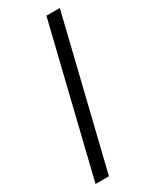

<svg xmlns="http://www.w3.org/2000/svg" viewBox="-241 -842 873 1080"><g transform="rotate(-30 196.0 -302.0)"><path d="M356.5 -781 122.5 177H35.5L269.5 -781Z"/></g></svg>

Font: Merriweather 20pt Medium
Style: Regular
Weight: 500
Version: Version 2.100